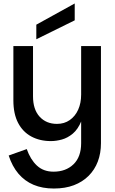

<svg xmlns="http://www.w3.org/2000/svg" viewBox="-20 -816 661 1105"><path d="M447 8V-551H561V8Q561 66 543 113.5Q525 161 490 196Q455 231 405 250Q355 269 290 269Q224 269 173 247.5Q122 226 86 183.5Q50 141 30 79L134 42Q155 102 192.5 137Q230 172 288 172Q359 172 403 129.5Q447 87 447 8ZM471 -245Q468 -168 448.5 -120Q429 -72 399 -47Q369 -22 336 -13Q303 -4 273 -4Q209 -4 160 -30.5Q111 -57 84 -109Q57 -161 57 -238V-551H170V-262Q170 -186 208 -144.5Q246 -103 308 -103Q350 -103 381.5 -125Q413 -147 430 -185Q447 -223 447 -272ZM410 -796V-699L189 -590V-674Z"/></svg>

Font: Parkinsans Medium
Style: Regular
Weight: 500
Designer: Red Stone, Indian Type Foundry
Foundry: Indian Type Foundry
Version: Version 1.000